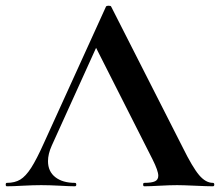

<svg xmlns="http://www.w3.org/2000/svg" viewBox="-28 -652 770 672"><path d="M-4 -12Q24 -12 43 -23.5Q62 -35 81 -64.5Q100 -94 126 -152L343 -629Q345 -632 352 -632Q360 -632 361 -629L611 -137Q646 -66 669 -39Q692 -12 717 -12Q722 -12 722 -6Q722 0 717 0Q697 0 655 -2Q611 -4 592 -4Q567 -4 531 -2Q497 0 477 0Q473 0 473 -6Q473 -12 477 -12Q503 -12 514.5 -17.5Q526 -23 526 -37Q526 -54 506 -94L303 -495L352 -581L153 -142Q140 -113 140 -88Q140 -52 165.5 -32Q191 -12 234 -12Q239 -12 239 -6Q239 0 234 0Q216 0 182 -2Q144 -4 116 -4Q89 -4 51 -2Q17 0 -4 0Q-8 0 -8 -6Q-8 -12 -4 -12Z"/></svg>

Font: Cormorant Infant
Style: Bold
Weight: 700
Designer: Christian Thalmann (Catharsis Fonts)
Foundry: Catharsis Fonts
Version: Version 4.000